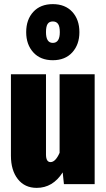

<svg xmlns="http://www.w3.org/2000/svg" viewBox="-20 -893 515 931"><path d="M439 0H290L284 -57Q236 18 158 18Q100 18 66.5 -24.5Q33 -67 33 -138V-533H203V-144Q203 -107 225 -107Q249 -107 269 -152V-533H439ZM365 -737Q365 -677 330.5 -639Q296 -601 236 -601Q176 -601 141.5 -639Q107 -677 107 -737Q107 -798 141.5 -835.5Q176 -873 236 -873Q296 -873 330.5 -835.5Q365 -798 365 -737ZM203 -737Q203 -685 236 -685Q270 -685 270 -737Q270 -765 261.5 -777Q253 -789 236 -789Q219 -789 211 -777Q203 -765 203 -737Z"/></svg>

Font: Fira Sans Extra Condensed ExtraBold
Style: Regular
Weight: 800
Width: 1
Designer: Carrois Corporate & Edenspiekermann AG
Foundry: Carrois Corporate GbR & Edenspiekermann AG
Version: Version 4.203